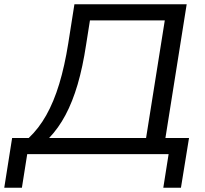

<svg xmlns="http://www.w3.org/2000/svg" viewBox="-61 -725 964 903"><path d="M-41 158 -4 -76H74Q121 -120 156.5 -183Q192 -246 217.5 -330Q243 -414 260 -521L289 -705H817L717 -76H828L790 158H707L732 0H67L42 158ZM170 -76H626L714 -629H362L344 -515Q328 -409 304 -327.5Q280 -246 247 -184Q214 -122 170 -76Z"/></svg>

Font: Nunito Sans 10pt SemiExpanded
Style: Italic
Weight: 400
Width: 6
Italic angle: -9°
Designer: Vernon Adams
Foundry: Vernon Adams
Version: Version 3.101;gftools[0.9.27]